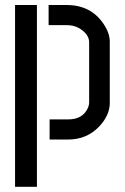

<svg xmlns="http://www.w3.org/2000/svg" viewBox="-20 -548 490 754"><path d="M174.8 0V-79.1H248Q303.7 -79.1 324.2 -122.1Q330.1 -134.8 330.1 -146.5V-381.8Q330.1 -409.2 300.8 -430.7Q276.4 -449.2 242.2 -449.2H170.9V-528.3H242.2Q336.9 -528.3 386.7 -454.1Q411.1 -418 411.1 -384.8V-143.6Q411.1 -95.7 370.1 -51.8Q321.3 0 247.1 0ZM39.1 185.5V-528.3H125V185.5Z"/></svg>

Font: Post No Bills Colombo SemiBold
Style: Regular
Weight: 600
Designer: Kosala Senevirathne, Siva Puranthara, Lasantha Premarathna, Tharique Azeez
Foundry: Mooniak
Version: Version 1.220 ; ttfautohint (v1.6)